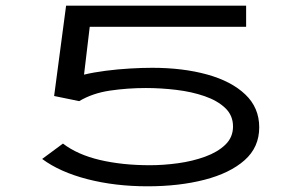

<svg xmlns="http://www.w3.org/2000/svg" viewBox="-20 -643 1040 674"><path d="M498 11Q384 11 287 -14Q190 -39 128 -85L201 -139Q252 -100 330.5 -81.5Q409 -63 506 -63Q554 -63 605 -70Q656 -77 700 -93Q744 -109 771 -135Q798 -161 798 -199Q798 -238 770.5 -264Q743 -290 698 -305.5Q653 -321 599 -327.5Q545 -334 492 -334Q428 -334 366.5 -325Q305 -316 258 -288L170 -306L212 -623H844V-549H295L275 -381Q308 -389 350.5 -394.5Q393 -400 436 -402.5Q479 -405 514 -405Q622 -405 707 -381.5Q792 -358 841 -311.5Q890 -265 890 -196Q890 -126 838.5 -80.5Q787 -35 698 -12Q609 11 498 11Z"/></svg>

Font: Inconsolata UltraExpanded Thin
Style: Regular
Weight: 100
Width: 9
Monospace: yes
Designer: Raph Levien, Cyreal, Brenton Simpson
Foundry: Raph Levien, Cyreal, Google
Version: Version 3.100; ttfautohint (v1.8.4.7-5d5b)